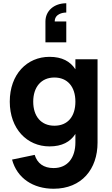

<svg xmlns="http://www.w3.org/2000/svg" viewBox="-20 -904 689 1179"><path d="M387 -884C312 -884 259 -837.5 259 -772V-644H387V-772H316C316 -818 364 -827 387 -827ZM284 -555C146 -555 40 -448 40 -280C40 -113 146 -5 284 -5C361 -5 411.5 -33 443 -81.5V-30C443 64 396 128 309 128C248 128 209 99 193 47L54 76C85 191 184 255 309 255C482 255 579 134 579 -28V-540H443V-478.5C411.5 -527 361 -555 284 -555ZM314 -132C233 -132 184 -189 184 -280C184 -368 232 -428 314 -428C394 -428 443 -372 443 -280C443 -191 398 -132 314 -132Z"/></svg>

Font: Vela Sans ExtBd
Style: Regular
Weight: 800
Designer: Principal design: Mikhail Sharanda - project Manrope.
Design modification: Ravid Balaliev
Foundry: Mikhail Sharanda
Version: Version 1.001